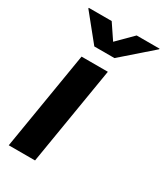

<svg xmlns="http://www.w3.org/2000/svg" viewBox="-191 -847 798 926"><g transform="rotate(30 207.5 -383.5)"><path d="M17.5 0 107.8 -545.9H254.2L163.9 0ZM147.9 -767.1 203.8 -684 287 -767.1H414.7L414 -763.5L248.9 -619.1H136.6L19.9 -763.5L20.6 -767.1Z"/></g></svg>

Font: Inter
Style: Italic
Weight: 400
Italic angle: -9.3988°
Designer: Rasmus Andersson
Foundry: rsms
Version: Version 4.001;git-66647c0bb